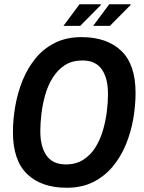

<svg xmlns="http://www.w3.org/2000/svg" viewBox="-20 -873 678 905"><path d="M295 12Q175 12 108 -52.5Q41 -117 41 -250Q41 -310 52 -373Q63 -436 86.5 -494Q110 -552 147.5 -598Q185 -644 239 -671Q293 -698 364 -698Q484 -698 551.5 -633.5Q619 -569 619 -435Q619 -375 608 -312Q597 -249 573 -191Q549 -133 511 -87.5Q473 -42 419.5 -15Q366 12 295 12ZM290 -98Q338 -98 372.5 -120Q407 -142 429.5 -178Q452 -214 465 -258Q478 -302 483.5 -347Q489 -392 489 -430Q489 -505 459.5 -546.5Q430 -588 369 -588Q320 -588 286 -566Q252 -544 229 -507.5Q206 -471 193.5 -427Q181 -383 175.5 -338Q170 -293 170 -255Q170 -181 199.5 -139.5Q229 -98 290 -98ZM419 -751 495 -853H595L596 -850L498 -751ZM279 -751 355 -853H455L456 -850L358 -751Z"/></svg>

Font: Archivo Narrow
Style: Bold Italic
Weight: 700
Italic angle: -8°
Designer: Hector Gatti
Foundry: Omnibus-Type
Version: Version 3.002